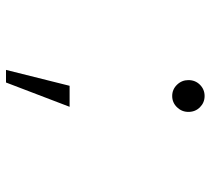

<svg xmlns="http://www.w3.org/2000/svg" viewBox="-51 -499 702 640"><g transform="rotate(90 300.0 -179.0)"><path d="M300 -402Q278 -402 262.5 -418Q247 -434 247 -456Q247 -479 262.5 -494.5Q278 -510 300 -510Q322 -510 337.5 -494.5Q353 -479 353 -456Q353 -434 337.5 -418Q322 -402 300 -402ZM213 152 266 -60H336L255 152Z"/></g></svg>

Font: Red Hat Mono
Style: Regular
Weight: 300
Monospace: yes
Designer: Pentagram, MCKL
Foundry: Pentagram, MCKL
Version: Version 1.023